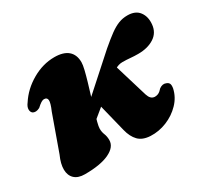

<svg xmlns="http://www.w3.org/2000/svg" viewBox="-108 -650 886 824"><g transform="rotate(-30 335.5 -237.5)"><path d="M304 -205 443.5 -327 496 -153Q500.5 -139 507.5 -132.2Q514.5 -125.5 524 -124.5Q535.5 -124 544.5 -128.5Q553.5 -133 563.5 -144.5Q581 -157 596.5 -150.5Q606.5 -147 610.2 -140Q614 -133 611.5 -117Q603 -77.5 574.2 -47.8Q545.5 -18 506 -2Q466.5 14 425.5 12Q387 10 367 -10.8Q347 -31.5 338 -68ZM327 -410.5Q327 -398 321.5 -375Q316 -352 307.5 -323Q299 -294 289.5 -263.5Q280 -233 271.5 -204.8Q263 -176.5 257.5 -155.2Q252 -134 252 -124Q252 -107.5 257.8 -93.5Q263.5 -79.5 263.5 -61.5Q263.5 -27.5 220.5 -7Q177.5 13.5 100 13.5Q66.5 13.5 49 -3Q31.5 -19.5 31 -48.2Q30.5 -77 47.5 -114.5L110.5 -290.5Q126 -326 124.5 -339.8Q123 -353.5 108.5 -353.5Q101 -353.5 92.8 -348.2Q84.5 -343 71.5 -331Q60.5 -325.5 52.5 -325.2Q44.5 -325 38.5 -328Q29 -334 28.8 -347.5Q28.5 -361 40.5 -376.5Q72 -425.5 125.8 -456.5Q179.5 -487.5 236.5 -487.5Q281 -487.5 304 -467.8Q327 -448 327 -410.5ZM218.5 -132.5 196 -177.5 451.5 -406.5Q485.5 -435.5 509.2 -452.8Q533 -470 553.5 -478Q574 -486 597.5 -486Q637 -486 655.5 -461.5Q674 -437 670.5 -400Q667 -360.5 635.2 -340Q603.5 -319.5 556 -319.5Q535.5 -319.5 518 -321.2Q500.5 -323 478.5 -323Q460 -323 441 -311.5Q422 -300 398.5 -280Z"/></g></svg>

Font: Fraunces
Style: Italic
Weight: 900
Italic angle: -16°
Version: Version 1.000;[0bf87f6ff]